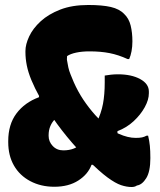

<svg xmlns="http://www.w3.org/2000/svg" viewBox="-20 -737 640 770"><path d="M276 -407Q284 -389 293.5 -371.5Q303 -354 314 -337.5Q325 -321 337 -305.5Q349 -290 362 -275.5Q375 -261 389 -247Q419 -217 456 -200.5Q493 -184 524 -184Q540 -184 549.5 -186Q559 -188 568 -193H574Q579 -172 581 -152Q583 -132 583 -103Q583 -49 566.5 -22.5Q550 4 529 7Q525 10 519.5 11.5Q514 13 508 13Q488 13 465.5 5.5Q443 -2 411 -25.5Q379 -49 331 -97Q311 -118 290 -141Q269 -164 248.5 -189Q228 -214 209 -240Q190 -266 173 -293Q156 -320 140 -346Q119 -384 106 -415.5Q93 -447 87.5 -474.5Q82 -502 82 -528V-532Q82 -559 97 -591Q112 -623 143 -651.5Q174 -680 221.5 -698.5Q269 -717 334 -717Q390 -717 424.5 -709Q459 -701 478 -681Q497 -663 504 -634.5Q511 -606 511 -571Q511 -550 507.5 -531.5Q504 -513 498 -500H492Q455 -517 419.5 -524Q384 -531 339 -531Q309 -531 285.5 -526Q262 -521 249 -512Q249 -508 248.5 -503Q248 -498 249 -494Q251 -481 254 -467Q257 -453 263 -438.5Q269 -424 276 -407ZM198 12Q144 12 101.5 -10.5Q59 -33 36 -73Q13 -113 13 -167V-171Q13 -238 46 -282Q79 -326 136 -347L140 -374L232 -279Q214 -272 201.5 -260Q189 -248 182 -231.5Q175 -215 175 -195V-192Q175 -169 191.5 -151.5Q208 -134 234 -134Q258 -134 276.5 -141.5Q295 -149 314 -167L387 -76H347Q333 -38 294 -13Q255 12 198 12ZM400 -434Q412 -436 425 -437.5Q438 -439 453 -439Q507 -439 542 -420Q577 -401 577 -370V-363Q577 -337 560.5 -307Q544 -277 516 -251Q488 -225 451 -211V-155L367 -244Q386 -283 393 -320.5Q400 -358 400 -406Q400 -413 400 -420Q400 -427 400 -434Z"/></svg>

Font: Recursive Monospace Casual Black
Style: Regular
Weight: 900
Version: Version 1.047